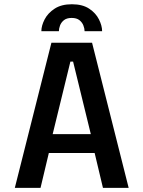

<svg xmlns="http://www.w3.org/2000/svg" viewBox="-20 -906 690 926"><path d="M600.5 0H476.5L436.5 -168H215.5L175.5 0H51.5L228 -700H424ZM319.5 -609 234 -259H418L332.5 -609ZM326.5 -885.5Q378 -885.5 410 -864.2Q442 -843 457.2 -812.5Q472.5 -782 472.5 -755.5H388Q388 -768 382.2 -783Q376.5 -798 363 -808.8Q349.5 -819.5 325.5 -819.5Q302 -819.5 288.5 -808.8Q275 -798 269.5 -783Q264 -768 264 -755.5H179.5Q179.5 -782 195.2 -812.5Q211 -843 243.5 -864.2Q276 -885.5 326.5 -885.5Z"/></svg>

Font: Trispace Medium
Style: Regular
Weight: 500
Designer: Tyler Finck
Foundry: Etcetera Type Company
Version: Version 1.210; ttfautohint (v1.8.3)